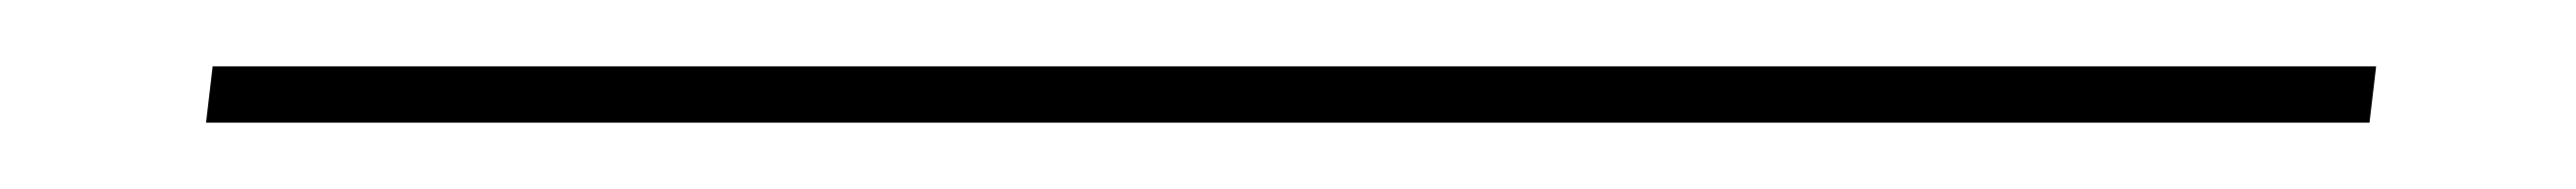

<svg xmlns="http://www.w3.org/2000/svg" viewBox="-20 129 775 57"><path d="M42 166 44 149H695L693 166Z"/></svg>

Font: Genos Thin
Style: Italic
Weight: 100
Italic angle: -8°
Designer: Robert E. Leuschke
Foundry: Robert E. Leuschke
Version: Version 1.010